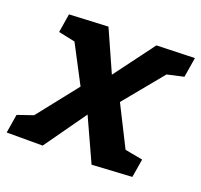

<svg xmlns="http://www.w3.org/2000/svg" viewBox="-120 -653 810 772"><g transform="rotate(20 284.5 -267.5)"><path d="M426 -535 298 -363 219 -540 53 -532 40 -452 111 -437 196 -275 60 -103 -7 -80 -20 0H134L261 -179L345 5L516 -5L529 -84L453 -98L366 -271L504 -439L575 -455L589 -540Z"/></g></svg>

Font: Bitter
Style: Bold Italic
Weight: 700
Designer: Sol Matas
Foundry: Sol Matas
Version: Version 1.002